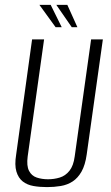

<svg xmlns="http://www.w3.org/2000/svg" viewBox="-20 -752 455 784"><path d="M172 12Q142 12 116.5 7.5Q91 3 73 -11Q55 -25 47 -51.5Q39 -78 46 -121L111 -591H160L93 -113Q88 -75 98.5 -54.5Q109 -34 130 -27Q151 -20 176 -20Q201 -20 224 -27Q247 -34 263.5 -54.5Q280 -75 285 -113L352 -591H400L334 -121Q328 -78 313 -51.5Q298 -25 276.5 -11Q255 3 228 7.5Q201 12 172 12ZM296 -641H273L210 -732H255ZM232 -641H207L141 -732H187Z"/></svg>

Font: Alumni Sans Light
Style: Italic
Weight: 300
Italic angle: -8°
Version: Version 1.016